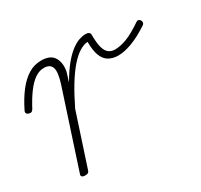

<svg xmlns="http://www.w3.org/2000/svg" viewBox="-134 -671 878 838"><g transform="rotate(-30 305.0 -252.0)"><path d="M73 15Q64 15 59 11Q54 7 56 0L181 -382Q198 -435 190.5 -458.5Q183 -482 151 -482Q128 -482 106 -467Q84 -452 62 -422.5Q40 -393 18 -351Q14 -345 10 -342.5Q6 -340 -3 -342Q-12 -344 -15 -350Q-18 -356 -14 -363Q9 -410 35.5 -444.5Q62 -479 92 -497.5Q122 -516 157 -516Q178 -516 193.5 -510Q209 -504 218 -491.5Q227 -479 230.5 -460.5Q234 -442 229 -417L215 -372Q242 -418 265.5 -446.5Q289 -475 310.5 -491Q332 -507 350 -513Q368 -519 383 -519Q393 -519 399 -515Q405 -511 405 -503Q405 -461 411.5 -438Q418 -415 431 -405.5Q444 -396 462 -396Q488 -396 520.5 -408Q553 -420 603 -454Q609 -458 614.5 -456Q620 -454 623 -449Q626 -444 625.5 -438Q625 -432 620 -428Q572 -396 532 -381Q492 -366 461 -366Q435 -366 415 -377Q395 -388 384.5 -414Q374 -440 374 -485Q354 -484 331.5 -470Q309 -456 284.5 -428Q260 -400 234 -357.5Q208 -315 181 -259L96 0Q94 8 89.5 11.5Q85 15 73 15Z"/></g></svg>

Font: Playwrite MX Thin
Style: Regular
Weight: 250
Designer: Veronika Burian, José Scaglione
Foundry: TypeTogether
Version: Version 1.002